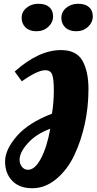

<svg xmlns="http://www.w3.org/2000/svg" viewBox="-20 -963 513 1020"><path d="M256 -359Q266 -419 266 -481.5Q266 -544 257 -567Q248 -590 221 -590Q179 -590 96 -531L58 -583Q186 -697 304 -697Q386 -697 418 -640.5Q450 -584 450 -489.5Q450 -395 430.5 -305Q411 -215 374.5 -138Q338 -61 279 -12Q220 37 151.5 37Q83 37 45 -2.5Q7 -42 7 -105Q7 -168 69 -239.5Q131 -311 256 -359ZM84 -114Q84 -93 96.5 -77Q109 -61 129 -61Q166 -61 198 -122Q230 -183 247 -279Q173 -252 128.5 -203Q84 -154 84 -114ZM174 -797Q137 -797 116 -817Q95 -837 95 -868.5Q95 -900 121 -921.5Q147 -943 184 -943Q221 -943 241.5 -925.5Q262 -908 262 -876Q262 -844 236.5 -820.5Q211 -797 174 -797ZM385 -797Q348 -797 327 -817Q306 -837 306 -868.5Q306 -900 332 -921.5Q358 -943 395 -943Q432 -943 452.5 -925.5Q473 -908 473 -876Q473 -844 447.5 -820.5Q422 -797 385 -797Z"/></svg>

Font: Oleo Script Swash Caps
Style: Bold
Weight: 700
Designer: Soytutype
Foundry: Soytutype
Version: Version 1.002